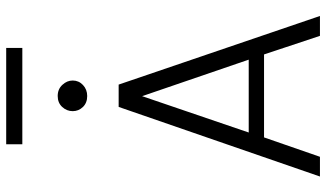

<svg xmlns="http://www.w3.org/2000/svg" viewBox="-226 -776 1002 589"><g transform="rotate(-90 274.5 -481.0)"><path d="M520.5 0H459.5L402.5 -171.5H148L88.5 0H28L241.5 -617.5H310ZM386.5 -218.5 274.5 -545.5 163 -218.5ZM275 -714Q254 -714 241.2 -727.2Q228.5 -740.5 228.5 -758.5Q228.5 -776.5 241.2 -790.5Q254 -804.5 275 -804.5Q296 -804.5 309.2 -790.2Q322.5 -776 322.5 -758.5Q322.5 -740 308.8 -727Q295 -714 275 -714ZM422.5 -913H127V-962.5H422.5Z"/></g></svg>

Font: Betina Sans Light
Style: Regular
Weight: 300
Designer: Jonathan Pinhorn (font) & Cristiano Sobral (main changes)
Version: Version 2.001;October 6, 2020;FontCreator 13.0.0.2681 64-bit